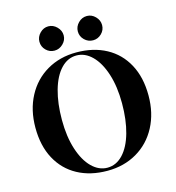

<svg xmlns="http://www.w3.org/2000/svg" viewBox="-131 -1028 1056 1154"><g transform="rotate(-15 396.5 -451.5)"><path d="M750 -360Q750 -250 705 -165Q660 -80 579.5 -33Q499 14 396 14Q290 14 210.5 -29Q131 -72 87 -153.5Q43 -235 43 -348Q43 -458 88 -543Q133 -628 213.5 -675Q294 -722 397 -722Q503 -722 582.5 -679Q662 -636 706 -554.5Q750 -473 750 -360ZM209 -352Q209 -248 234.5 -169Q260 -90 303.5 -47Q347 -4 400 -4Q455 -4 497 -48.5Q539 -93 561.5 -173Q584 -253 584 -356Q584 -460 558.5 -539Q533 -618 489.5 -661Q446 -704 393 -704Q338 -704 296 -659.5Q254 -615 231.5 -535Q209 -455 209 -352ZM351 -841Q351 -811 328 -788.5Q305 -766 275 -766Q244 -766 222 -788Q200 -810 200 -841Q200 -871 222.5 -894Q245 -917 275 -917Q305 -917 328 -894Q351 -871 351 -841ZM590 -841Q590 -810 567.5 -788Q545 -766 515 -766Q484 -766 461.5 -788Q439 -810 439 -841Q439 -871 461.5 -894Q484 -917 515 -917Q545 -917 567.5 -894Q590 -871 590 -841Z"/></g></svg>

Font: Playfair Display SC
Style: Bold
Weight: 700
Designer: Claus Eggers Sørensen
Foundry: Claus Eggers Sørensen
Version: Version 1.200; ttfautohint (v1.6)